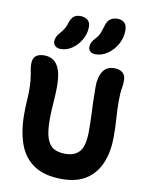

<svg xmlns="http://www.w3.org/2000/svg" viewBox="-107 -1089 898 1177"><g transform="rotate(10 342.0 -500.5)"><path d="M362 13Q254 13 188.5 -30Q123 -73 94 -152.5Q65 -232 65 -341Q65 -382 67.5 -420.5Q70 -459 70 -487Q70 -525 67.5 -549.5Q65 -574 62 -589.5Q59 -605 56.5 -619Q54 -633 54 -651Q54 -685 72.5 -700Q91 -715 125 -715Q156 -715 180.5 -699.5Q205 -684 219.5 -646Q234 -608 234 -539Q234 -494 229.5 -437Q225 -380 225 -333Q225 -257 240 -215.5Q255 -174 283.5 -158.5Q312 -143 355 -143Q415 -143 444.5 -179Q474 -215 474 -305Q474 -360 472 -403Q470 -446 468.5 -488Q467 -530 467 -582Q467 -640 490 -676Q513 -712 562 -712Q594 -712 613 -696Q632 -680 632 -647Q632 -622 627 -595.5Q622 -569 622 -518Q622 -465 626 -412Q630 -359 630 -298Q630 -206 601.5 -136Q573 -66 513.5 -26.5Q454 13 362 13ZM432 -776Q409 -776 398 -787Q387 -798 387 -813Q387 -830 394 -843.5Q401 -857 416 -873Q434 -892 441.5 -912Q449 -932 457 -959Q465 -989 484 -1001.5Q503 -1014 527 -1014Q555 -1014 571 -999Q587 -984 587 -952Q587 -905 564.5 -865Q542 -825 506.5 -800.5Q471 -776 432 -776ZM216 -771Q194 -771 181.5 -782Q169 -793 169 -811Q170 -826 175.5 -839Q181 -852 196 -868Q211 -886 220 -900.5Q229 -915 235 -937Q245 -967 260.5 -979Q276 -991 300 -991Q329 -991 347 -975.5Q365 -960 363 -929Q362 -890 341 -853.5Q320 -817 287 -794Q254 -771 216 -771Z"/></g></svg>

Font: Shantell Sans Normal
Style: Bold
Weight: 700
Designer: Stephen Nixon, Anya Danilova, Shantell Martin
Foundry: Arrow Type
Version: Version 1.009;[a7da0bfa3]